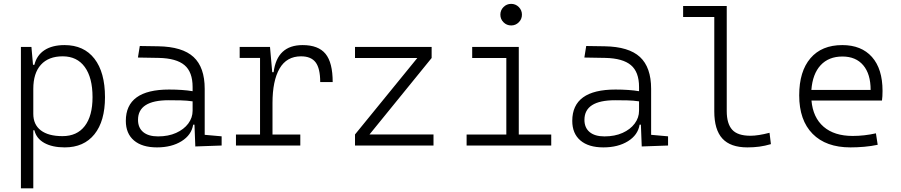

<svg xmlns="http://www.w3.org/2000/svg" viewBox="-20 -764 4728 1008"><path d="M89.8 224.6V-517.6H145L153.3 -423.8H160.6Q172.9 -474.1 213.6 -500.7Q254.4 -527.3 318.8 -527.3Q420.4 -527.3 475.8 -455.8Q531.2 -384.3 531.2 -253.9Q531.2 -127.9 475.8 -59.1Q420.4 9.8 319.8 9.8Q254.9 9.8 212.9 -13.4Q170.9 -36.6 160.6 -80.1H154.8V224.6ZM309.1 -468.3Q234.9 -468.3 194.8 -424.1Q154.8 -379.9 154.8 -297.4V-166Q154.8 -109.9 194.3 -79.6Q233.9 -49.3 308.1 -49.3Q384.3 -49.3 425 -102.3Q465.8 -155.3 465.8 -253.9Q465.8 -356.4 425 -412.4Q384.3 -468.3 309.1 -468.3Z M804.2 9.8Q726.1 9.8 683.3 -26.6Q640.6 -63 640.6 -129.4Q640.6 -293.9 867.7 -293.9Q902.8 -293.9 934.3 -291.7Q965.8 -289.6 991.2 -285.2V-307.1Q991.2 -386.2 948.5 -422.1Q905.8 -458 814 -460L704.1 -461.9L713.9 -522.5L810.5 -521Q937.5 -519 996.1 -464.8Q1054.7 -410.6 1054.7 -297.4V-56.2L1143.6 -48.3V0L1005.4 4.9L1001 -109.4H994.1Q985.4 -55.2 933.1 -22.7Q880.9 9.8 804.2 9.8ZM809.6 -47.9Q863.8 -47.9 904.5 -66.2Q945.3 -84.5 968.3 -115.2Q991.2 -146 991.2 -182.6V-231.9Q962.4 -236.3 929.4 -237.1Q896.5 -237.8 865.7 -237.8Q704.6 -237.8 704.6 -134.8Q704.6 -93.3 731.9 -70.6Q759.3 -47.9 809.6 -47.9Z M1218.8 0V-57.6H1345.2V-460H1238.3V-517.6H1397.5L1409.2 -384.8H1416.5Q1434.6 -527.3 1568.8 -527.3Q1651.4 -527.3 1689 -481.4Q1726.6 -435.5 1726.6 -333H1661.1Q1661.1 -404.8 1637.2 -436.5Q1613.3 -468.3 1560.5 -468.3Q1484.9 -468.3 1447.8 -404.3Q1410.6 -340.3 1410.6 -222.7V-57.6H1556.6V0Z M1843.8 0V-58.1L2170.9 -459.5H1843.8V-517.6H2246.1V-459.5L1919.9 -58.1H2255.9V0Z M2663.6 -630.4Q2640.1 -630.4 2623.5 -647Q2606.9 -663.6 2606.9 -687Q2606.9 -710.4 2623.5 -727.1Q2640.1 -743.7 2663.6 -743.7Q2687 -743.7 2703.6 -727.1Q2720.2 -710.4 2720.2 -687Q2720.2 -663.6 2703.6 -647Q2687 -630.4 2663.6 -630.4ZM2429.7 0V-57.6H2638.2V-459.5H2459V-517.6H2703.6V-57.6H2874V0Z M3147.9 9.8Q3069.8 9.8 3027.1 -26.6Q2984.4 -63 2984.4 -129.4Q2984.4 -293.9 3211.4 -293.9Q3246.6 -293.9 3278.1 -291.7Q3309.6 -289.6 3335 -285.2V-307.1Q3335 -386.2 3292.2 -422.1Q3249.5 -458 3157.7 -460L3047.9 -461.9L3057.6 -522.5L3154.3 -521Q3281.2 -519 3339.8 -464.8Q3398.4 -410.6 3398.4 -297.4V-56.2L3487.3 -48.3V0L3349.1 4.9L3344.7 -109.4H3337.9Q3329.1 -55.2 3276.9 -22.7Q3224.6 9.8 3147.9 9.8ZM3153.3 -47.9Q3207.5 -47.9 3248.3 -66.2Q3289.1 -84.5 3312 -115.2Q3335 -146 3335 -182.6V-231.9Q3306.2 -236.3 3273.2 -237.1Q3240.2 -237.8 3209.5 -237.8Q3048.3 -237.8 3048.3 -134.8Q3048.3 -93.3 3075.7 -70.6Q3103 -47.9 3153.3 -47.9Z M3903.8 9.8Q3814.9 9.8 3772.5 -36.6Q3730 -83 3730 -179.2V-674.8H3566.4V-732.4H3795.4V-180.7Q3795.4 -114.7 3824 -83Q3852.5 -51.3 3919.9 -51.3Q3960 -51.3 4020 -66.9L4027.3 -7.3Q3995.6 2 3966.3 5.9Q3937 9.8 3903.8 9.8Z M4444.8 9.8Q4316.4 9.8 4246.1 -61.5Q4175.8 -132.8 4175.8 -263.7Q4175.8 -389.2 4234.9 -458.3Q4293.9 -527.3 4401.9 -527.3Q4502.4 -527.3 4557.9 -464.8Q4613.3 -402.3 4613.3 -287.1Q4613.3 -256.8 4610.4 -236.3H4240.2Q4248 -147 4304 -98.6Q4359.9 -50.3 4456.5 -50.3Q4517.1 -50.3 4578.6 -64L4587.9 -3.9Q4554.2 3.4 4516.8 6.6Q4479.5 9.8 4444.8 9.8ZM4402.8 -467.3Q4330.6 -467.3 4288.3 -421.6Q4246.1 -376 4239.7 -292H4550.8Q4550.8 -375.5 4512 -421.4Q4473.1 -467.3 4402.8 -467.3Z"/></svg>

Font: Caskaydia Cove Light
Style: Regular
Weight: 300
Monospace: yes
Designer: Aaron Bell
Foundry: Saja Typeworks
Version: Version 4.300; ttfautohint (v1.8.3)